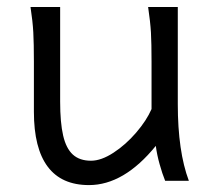

<svg xmlns="http://www.w3.org/2000/svg" viewBox="-20 -518 609 550"><path d="M426.3 -100.1Q335 12.2 234.9 12.2Q156.2 12.2 116.7 -40.5Q77.1 -93.3 77.1 -197.8V-341.8Q77.1 -393.1 75.4 -425Q73.7 -457 67.4 -498H152.3V-227.1Q152.3 -166.5 160.9 -129.6Q169.4 -92.8 188.7 -75.2Q208 -57.6 240.7 -57.6Q270 -57.6 305.2 -80.6Q340.3 -103.5 370.1 -138.2Q399.9 -172.9 414.1 -205.6V-341.8Q414.1 -394 412.4 -424.8Q410.6 -455.6 404.3 -498H489.3V-219.7Q489.3 -84.5 521 0H453.1Q444.8 -20.5 437.3 -47.4Q429.7 -74.2 426.3 -100.1Z"/></svg>

Font: Lesson One Light
Style: Regular
Weight: 300
Designer: But Ko, Victor Gaultney, Annie Olsen, Julie Remington, Don Collingsworth, Eric Hays, Becca Hirsbrunner
Version: Version 1.100